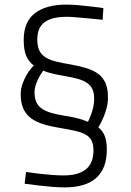

<svg xmlns="http://www.w3.org/2000/svg" viewBox="-20 -674 570 834"><path d="M426 -588Q395 -591 366 -594Q341 -596 315 -598.5Q289 -601 271 -601Q205 -601 173.5 -577.5Q142 -554 142 -503Q142 -474 150.5 -455.5Q159 -437 177 -425.5Q195 -414 222.5 -407Q250 -400 287 -394Q327 -387 357 -377.5Q387 -368 407.5 -352.5Q428 -337 438.5 -312.5Q449 -288 449 -251Q449 -228 443.5 -206.5Q438 -185 430.5 -167Q423 -149 416.5 -137Q410 -125 407 -121Q425 -107 434.5 -84.5Q444 -62 444 -24Q444 140 260 140Q236 140 206 137.5Q176 135 150 132Q119 128 87 124L93 73Q124 77 154 81Q180 84 208 86Q236 88 257 88Q320 88 353 61.5Q386 35 386 -21Q386 -48 377 -64.5Q368 -81 350 -90.5Q332 -100 305 -106Q278 -112 241 -118Q199 -125 167 -135Q135 -145 113.5 -161.5Q92 -178 81 -203Q70 -228 70 -265Q70 -289 78 -310.5Q86 -332 95.5 -348.5Q105 -365 114.5 -376Q124 -387 127 -389Q105 -406 94 -431Q83 -456 83 -501Q83 -579 131.5 -616.5Q180 -654 268 -654Q292 -654 320.5 -651.5Q349 -649 373 -646L429 -639ZM265 -343Q236 -348 211.5 -353.5Q187 -359 168 -367Q167 -366 161 -357.5Q155 -349 148 -335.5Q141 -322 135.5 -305.5Q130 -289 130 -273Q130 -248 137.5 -231Q145 -214 160.5 -203Q176 -192 200 -184.5Q224 -177 256 -172Q289 -167 315.5 -160.5Q342 -154 362 -145Q363 -146 367 -155Q371 -164 376 -177.5Q381 -191 385 -208.5Q389 -226 389 -244Q389 -271 381 -287.5Q373 -304 357 -314.5Q341 -325 318 -331.5Q295 -338 265 -343Z"/></svg>

Font: Panefresco 250wt
Style: Regular
Weight: 300
Version: Version 1.000